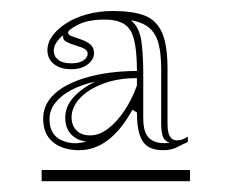

<svg xmlns="http://www.w3.org/2000/svg" viewBox="-20 -743 421 349"><path d="M124 -470Q94.5 -470 76.5 -484.5Q58.5 -499 58.5 -527.2Q58.5 -545.3 68.1 -559.6Q77.7 -573.8 94.5 -584Q111.4 -594.2 133 -600.9Q154.5 -607.6 179.2 -610.8Q203.9 -614 228.9 -614Q228.9 -668.7 216.9 -688Q205 -707.4 170.5 -707.4Q140 -707.4 121.9 -698.1Q103.8 -688.8 103.8 -683.8Q103.8 -679.4 110.8 -677Q117.8 -674.5 127.3 -671.3Q136.9 -668.1 143.9 -662.5Q150.9 -656.9 150.9 -646.3Q150.9 -635 139.6 -626.1Q128.3 -617.2 109.2 -617.2Q90 -617.2 78.1 -626.5Q66.2 -635.8 66.2 -651.8Q66.2 -665.7 75.6 -678.3Q85 -691 101.2 -701.2Q117.4 -711.4 139 -717.2Q160.6 -723 185.3 -723Q221.3 -723 242.9 -714.7Q264.5 -706.3 274.5 -683.8Q284.5 -661.3 284.5 -617.4V-517.8Q284.5 -502.5 288.8 -495.1Q293.1 -487.8 301.6 -487.8Q307 -487.8 312.4 -489.9Q317.7 -492 321.4 -494.7V-484.7Q313.4 -481.7 302.6 -475.8Q291.9 -470 276.4 -470Q259.8 -470 249.4 -476.4Q239 -482.9 234 -497.6Q228.9 -512.3 228.9 -538.6L220.8 -543.6Q200.7 -507.1 176.5 -488.6Q152.2 -470 124 -470ZM55.7 -413.6V-434H325.3V-413.6ZM143.9 -496.9Q159.9 -496.9 175.6 -508.5Q191.4 -520.1 205.5 -540.9Q219.7 -561.7 228.9 -587.7V-601Q193.8 -601 167 -590.7Q140.1 -580.5 125.1 -564.3Q110.1 -548 110.1 -529.8Q110.1 -515.1 119 -506Q127.9 -496.9 143.9 -496.9ZM288.2 -483.5Q278.2 -487.4 275.6 -496.3Q273 -505.3 273 -517V-616.6Q273 -645.9 268.1 -664.1Q263.2 -682.3 251.1 -692.5Q239.1 -702.7 218.1 -706.1Q233.2 -693.4 236.8 -669.1Q240.4 -644.9 240.4 -607.4V-527Q240.4 -507.4 247.1 -496.9Q253.7 -486.3 269.1 -483.5Q273.3 -482.9 278.1 -482.8Q282.9 -482.6 288.2 -483.5ZM77.7 -651Q77.7 -640.7 85.9 -634.3Q94 -627.9 109.2 -627.9Q124.2 -627.9 131.8 -633.2Q139.4 -638.6 139.4 -645.4Q139.4 -650.4 134.5 -653.7Q129.6 -656.9 116 -660.9Q105.9 -664 100.3 -667.3Q94.7 -670.6 94.7 -675.1Q94.7 -676.3 94.7 -677.3Q94.7 -678.3 94.7 -678.8Q86.6 -672.4 82.2 -665.2Q77.7 -658.1 77.7 -651ZM137 -485.7Q119.4 -487.9 109 -499.1Q98.6 -510.3 98.6 -528.9Q98.6 -549.4 113.5 -566Q128.4 -582.7 153.7 -594.8Q127.7 -589.1 108.9 -579Q90.1 -568.8 80.1 -555.6Q70 -542.4 70 -526.3Q70 -488 111 -482.9Q117.3 -482.3 123.9 -483.1Q130.6 -484 137 -485.7Z"/></svg>

Font: Kalnia Glaze Thin
Style: Regular
Weight: 100
Version: Version 1.110